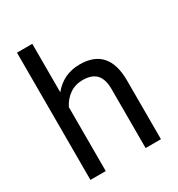

<svg xmlns="http://www.w3.org/2000/svg" viewBox="-178 -865 907 980"><g transform="rotate(-30 275.5 -375.0)"><path d="M158.7 -464.4Q218.8 -538.1 314.9 -538.1Q482.4 -538.1 483.9 -349.1V0H393.6V-349.6Q393.1 -406.7 367.4 -434.1Q341.8 -461.4 287.6 -461.4Q243.7 -461.4 210.4 -438Q177.2 -414.6 158.7 -376.5V0H68.4V-750H158.7Z"/></g></svg>

Font: APIMedia Roboto
Style: Regular
Weight: 400
Designer: Google
Version: Version 2.137; 2017